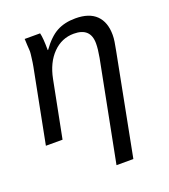

<svg xmlns="http://www.w3.org/2000/svg" viewBox="-136 -636 828 942"><g transform="rotate(-20 277.5 -165.0)"><path d="M310 208 412 -315Q416 -337 418 -355Q420 -373 420 -388Q420 -470 333 -470Q270 -470 224 -423.5Q178 -377 162 -296L104 0H17L92 -385Q94 -394 95.5 -405.5Q97 -417 98.5 -428Q100 -439 101 -448Q102 -457 102 -461Q102 -463 101.5 -472Q101 -481 100 -495Q99 -509 99 -517.5Q99 -526 98 -528H179Q186 -501 186 -438H188Q228 -494 269 -516Q310 -538 366 -538Q438 -538 474.5 -502Q511 -466 511 -399Q511 -383 508 -363.5Q505 -344 500 -319L398 208Z"/></g></svg>

Font: Libra Sans Modern
Style: Italic
Weight: 400
Italic angle: -12°
Foundry: Stefan Peev, Context Ltd
Version: Version 1.000